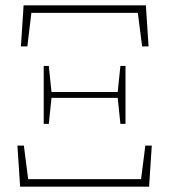

<svg xmlns="http://www.w3.org/2000/svg" viewBox="-20 -696 631 716"><path d="M55 0 45 -153H69L85 -28H506L522 -153H546L536 0ZM143 -234V-450H162L172 -353H419L429 -450H448V-234H429L419 -331H172L162 -234ZM58 -523 68 -676H524L534 -523H510L494 -648H97L82 -523Z"/></svg>

Font: Source Serif 4 ExtraLight
Style: Regular
Weight: 200
Designer: Frank Grießhammer
Foundry: Adobe
Version: Version 4.005;hotconv 1.1.0;makeotfexe 2.6.0